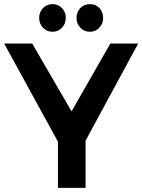

<svg xmlns="http://www.w3.org/2000/svg" viewBox="-21 -911 690 931"><path d="M649 -700 394 -229V0H260V-224L-1 -700H135L326 -371L514 -700ZM298 -824Q298 -796 279.5 -776.5Q261 -757 234 -757Q206 -757 187.5 -776.5Q169 -796 169 -824Q169 -853 187.5 -872Q206 -891 234 -891Q261 -891 279.5 -872Q298 -853 298 -824ZM479 -824Q479 -796 460.5 -776.5Q442 -757 415 -757Q387 -757 368.5 -776.5Q350 -796 350 -824Q350 -853 368.5 -872Q387 -891 415 -891Q443 -891 461 -872Q479 -853 479 -824Z"/></svg>

Font: Gontserrat Medium
Style: Regular
Weight: 500
Designer: Julieta Ulanovsky
Foundry: Julieta Ulanovsky
Version: Version 6.001